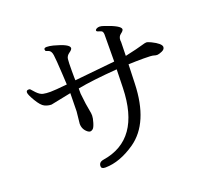

<svg xmlns="http://www.w3.org/2000/svg" viewBox="-133 -955 1267 1151"><g transform="rotate(-20 500.0 -380.0)"><path d="M251 -766Q251 -777 268 -777Q285 -777 309 -771Q404 -746 404 -721Q404 -711 385 -698Q366 -685 363.5 -665.5Q361 -646 361 -589.5Q361 -533 362 -530L619 -556L620 -729Q620 -739 616 -746Q612 -753 596 -757Q580 -761 580 -767.5Q580 -774 588.5 -778.5Q597 -783 607.5 -783Q618 -783 638 -776Q730 -745 732 -722Q732 -712 714.5 -699.5Q697 -687 697 -663Q697 -658 698 -652L696 -564L766 -580Q788 -585 809 -591.5Q830 -598 838.5 -598Q847 -598 868 -588Q925 -560 926 -538Q926 -522 905.5 -513.5Q885 -505 875.5 -505Q866 -505 854 -509Q842 -513 791 -513Q740 -513 694 -511L690 -389Q682 -142 544 -46Q445 22 354 23H352Q327 23 327 6Q327 -20 357 -25Q605 -63 614 -389Q616 -449 617 -507Q458 -495 364 -477V-444L372 -377Q377 -343 380.5 -327.5Q384 -312 384 -296.5Q384 -281 375.5 -253Q367 -225 358 -218Q349 -211 341.5 -211Q334 -211 325 -218Q297 -240 297 -276Q297 -280 305 -352Q306 -426 307 -468Q242 -455 178 -442Q156 -442 135 -452Q114 -462 89 -504Q64 -546 64 -560Q64 -574 79 -574Q88 -574 89.5 -571Q91 -568 112 -546Q133 -524 152 -520Q171 -516 198.5 -516Q226 -516 305 -524L301 -598Q296 -687 292 -715.5Q288 -744 271 -750L254 -756Z"/></g></svg>

Font: Sawarabi Mincho
Style: Regular
Weight: 400
Version: Version 1.00